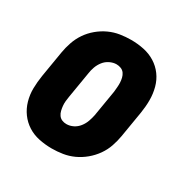

<svg xmlns="http://www.w3.org/2000/svg" viewBox="-128 -644 756 769"><g transform="rotate(30 250.0 -260.0)"><path d="M207 8Q207 8 207 8Q207 8 207 8Q177 8 148 2Q119 -4 95.5 -19Q72 -34 55.5 -56.5Q39 -79 31 -107Q23 -135 23.5 -164.5Q24 -194 29 -225L49 -345Q53 -369 61.5 -394Q70 -419 85 -441Q100 -463 121 -480.5Q142 -498 166 -509Q190 -520 215.5 -524Q241 -528 266 -528Q266 -528 266 -528Q266 -528 266 -528Q296 -528 325 -522Q354 -516 378 -501Q402 -486 418.5 -463.5Q435 -441 442.5 -413Q450 -385 450 -355.5Q450 -326 445 -295L425 -175Q421 -151 412.5 -126Q404 -101 388.5 -79Q373 -57 352 -39.5Q331 -22 307 -11Q283 0 257.5 4Q232 8 207 8ZM209 -106Q225 -106 240 -113.5Q255 -121 265.5 -134.5Q276 -148 281.5 -163.5Q287 -179 290 -194L310 -314Q311 -325 312 -336Q313 -347 312.5 -357.5Q312 -368 309.5 -378.5Q307 -389 301 -397.5Q295 -406 285 -410Q275 -414 264 -414Q249 -414 233.5 -406.5Q218 -399 207.5 -385.5Q197 -372 191.5 -356.5Q186 -341 184 -326L164 -206Q162 -195 161 -184Q160 -173 161 -162.5Q162 -152 164.5 -141.5Q167 -131 173 -122.5Q179 -114 188.5 -110Q198 -106 209 -106Z"/></g></svg>

Font: Iosevka SS04 Heavy Oblique
Style: Regular
Weight: 900
Italic angle: -9°
Monospace: yes
Designer: Belleve Invis
Foundry: Belleve Invis
Version: Version 19.0.0; ttfautohint (v1.8.4)